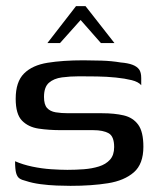

<svg xmlns="http://www.w3.org/2000/svg" viewBox="-20 -600 510 624"><path d="M209 4Q190 4 164 3Q138 2 111.5 -1.5Q85 -5 64 -12Q51 -15 43.5 -20Q36 -25 32.5 -37.5Q29 -50 29 -76Q54 -65 85 -58.5Q116 -52 146.5 -50Q177 -48 199 -48Q226 -48 252.5 -50Q279 -52 301.5 -59Q324 -66 337.5 -81Q351 -96 351 -122Q351 -157 333 -167Q315 -177 283 -177H178Q139 -177 105.5 -182Q72 -187 51.5 -208Q31 -229 31 -279Q31 -334 58 -361Q85 -388 134.5 -396Q184 -404 251 -404Q276 -404 309.5 -403Q343 -402 372 -397Q396 -395 410.5 -389.5Q425 -384 432 -374.5Q439 -365 439 -346V-323Q430 -334 408 -339.5Q386 -345 356.5 -348Q327 -351 295.5 -351.5Q264 -352 237 -352Q208 -352 181.5 -348.5Q155 -345 139 -331Q123 -317 123 -285Q123 -260 133 -249Q143 -238 161 -235Q179 -232 202 -232H312Q352 -232 382 -225Q412 -218 429 -195Q446 -172 446 -123Q446 -67 415 -40Q384 -13 331 -4.5Q278 4 209 4ZM134 -460 227 -580H258L352 -460H308L242 -535L175 -460Z"/></svg>

Font: Genos Thin Medium
Style: Regular
Weight: 500
Version: Version 1.010